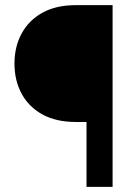

<svg xmlns="http://www.w3.org/2000/svg" viewBox="-20 -731 529 751"><path d="M420.4 0H318.4V-253.9H276.9Q199.2 -253.9 145.8 -283.4Q92.3 -313 64.5 -364.7Q36.6 -416.5 36.6 -482.4Q36.6 -547.9 64.5 -599.6Q92.3 -651.4 145.8 -681.2Q199.2 -710.9 276.9 -710.9H420.4Z"/></svg>

Font: Vazirmatn UI SemiBold
Style: Regular
Weight: 600
Designer: Saber Rastikerdar
Foundry: Saber Rastikerdar
Version: Version 33.003